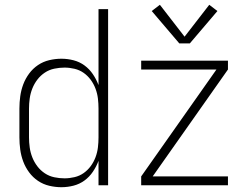

<svg xmlns="http://www.w3.org/2000/svg" viewBox="-20 -773 1040 801"><path d="M236 8Q211 8 185.5 2Q160 -4 138.5 -18.5Q117 -33 101.5 -54Q86 -75 77 -99Q68 -123 64.5 -148.5Q61 -174 61 -200V-320Q61 -346 64.5 -371.5Q68 -397 77 -421Q86 -445 101.5 -466Q117 -487 138.5 -501.5Q160 -516 185.5 -522Q211 -528 236 -528Q262 -528 287 -521.5Q312 -515 332.5 -500Q353 -485 367.5 -463.5Q382 -442 391 -418V-735H431V0H391V-102Q382 -78 367.5 -56.5Q353 -35 332.5 -20Q312 -5 287 1.5Q262 8 236 8ZM249 -29Q270 -29 291 -34Q312 -39 329 -51Q346 -63 358.5 -80Q371 -97 378.5 -117Q386 -137 388.5 -158Q391 -179 391 -200V-320Q391 -341 388.5 -362Q386 -383 378.5 -403Q371 -423 358.5 -440Q346 -457 329 -469Q312 -481 291 -486Q270 -491 249 -491Q228 -491 206.5 -486.5Q185 -482 167 -470Q149 -458 136 -441Q123 -424 115 -404Q107 -384 104 -362.5Q101 -341 101 -320V-200Q101 -179 104 -157.5Q107 -136 115 -116Q123 -96 136 -79Q149 -62 167 -50Q185 -38 206.5 -33.5Q228 -29 249 -29ZM569 0V-37L883 -483H569V-520H931V-483L617 -37H931V0ZM728 -592 613 -727 647 -753 750 -620 853 -753 887 -727 772 -592Z"/></svg>

Font: Zed Sans Extralight
Style: Regular
Weight: 200
Designer: Belleve Invis
Foundry: Belleve Invis
Version: Version 1.0.0; ttfautohint (v1.8.4)